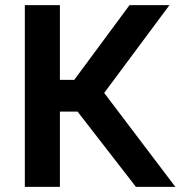

<svg xmlns="http://www.w3.org/2000/svg" viewBox="-20 -730 705 750"><path d="M77 -710V0H214V-294H283L511 0H665L387 -367L642 -710H486L270 -418H214V-710Z"/></svg>

Font: RT Raleway Bold
Style: Regular
Weight: 400
Designer: Matt McInerney, Pablo Impallari, Rodrigo Fuenzalida — Edited by Milan Moffatt in April 2016
Foundry: Matt McInerney, Pablo Impallari, Rodrigo Fuenzalida — Edited by Milan Moffatt in April 2016
Version: Version 3.001